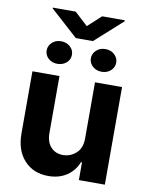

<svg xmlns="http://www.w3.org/2000/svg" viewBox="-98 -980 818 1057"><g transform="rotate(10 311.0 -451.5)"><path d="M410.2 -232.2V-545.5H561.4V0H416.2V-99.1H410.5Q392 -51.1 349.3 -22Q306.5 7.1 245 7.1Q162.6 7.1 111.7 -47.8Q60.7 -102.6 60.4 -198.2V-545.5H211.6V-225.1Q212 -176.8 237.6 -148.8Q263.1 -120.7 306.1 -120.7Q346.9 -120.7 378.7 -149.1Q410.5 -177.6 410.2 -232.2ZM237.9 -910.2 311.8 -842.3 386 -910.2H512.4V-904.5L359.4 -767H263.8L110.4 -905.5V-910.2ZM364.7 -671.9Q364.7 -698.2 384.9 -717Q405.2 -735.8 435.4 -735.8Q466.3 -735.8 486.3 -717Q506.4 -698.2 506.4 -671.9Q506.4 -646 486.3 -627.5Q466.3 -609 435.4 -609Q405.2 -609 384.9 -627.5Q364.7 -646 364.7 -671.9ZM117.5 -672.6Q117.5 -698.2 137.4 -717Q157.3 -735.8 187.5 -735.8Q218.4 -735.8 238.6 -717.3Q258.9 -698.9 258.9 -672.6Q258.9 -645.6 238.5 -627.7Q218 -609.7 187.5 -609.7Q157.7 -609.7 137.6 -628Q117.5 -646.3 117.5 -672.6Z"/></g></svg>

Font: Inter UI
Style: Bold
Weight: 700
Designer: Rasmus Andersson
Foundry: rsms
Version: 3.2;8d6f07862